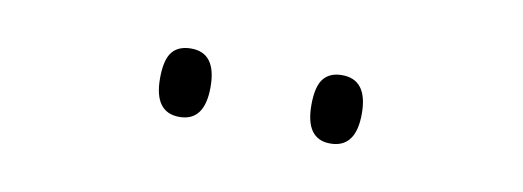

<svg xmlns="http://www.w3.org/2000/svg" viewBox="-26 -738 588 216"><g transform="rotate(10 268.0 -630.0)"><path d="M152.3 -629.9Q152.3 -650.9 159.4 -659.9Q166.5 -668.9 181.2 -668.9Q210 -668.9 210 -629.9Q210 -590.8 181.2 -590.8Q152.3 -590.8 152.3 -629.9ZM325.2 -629.9Q325.2 -650.9 332.3 -659.9Q339.4 -668.9 353.5 -668.9Q382.8 -668.9 382.8 -629.9Q382.8 -590.8 353.5 -590.8Q325.2 -590.8 325.2 -629.9Z"/></g></svg>

Font: Bpm'online Open Sans Light
Style: Regular
Weight: 300
Foundry: Ascender Corporation
Version: Version 1.10